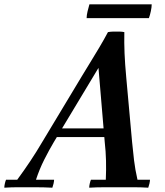

<svg xmlns="http://www.w3.org/2000/svg" viewBox="-84 -869 765 891"><path d="M-64 2Q-64 -6 -61.5 -17Q-59 -28 -56 -35H-4Q29 -80 57 -122Q85 -164 112 -210L298 -519Q313 -544 334 -578Q355 -612 377 -649Q399 -686 417 -720Q428 -722 442 -722.5Q456 -723 470 -722.5Q484 -722 493 -720L373 -554L166 -210Q144 -173 121.5 -128.5Q99 -84 83 -35H167Q167 -28 164.5 -17Q162 -6 159 2Q118 0 83.5 0Q49 0 32 0Q14 0 -7.5 0Q-29 0 -64 2ZM554 -35H612Q612 -28 609.5 -17Q607 -6 604 2Q570 0 541 0Q512 0 471 0Q436 0 400 0Q364 0 330 2Q330 -6 332.5 -17Q335 -28 338 -35H407Q409 -80 408 -123Q407 -166 402 -210L373 -554L493 -720Q492 -670 494 -621.5Q496 -573 502 -508L529 -210Q533 -168 538 -125.5Q543 -83 554 -35ZM431 -233H169L178 -273H440ZM607 -785H318Q318 -798 322.5 -817Q327 -836 331 -849H620Q620 -836 616 -817Q612 -798 607 -785Z"/></svg>

Font: Poltawski Nowy Medium
Style: Italic
Weight: 500
Italic angle: -12°
Version: Version 1.001;gftools[0.9.25]